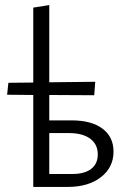

<svg xmlns="http://www.w3.org/2000/svg" viewBox="-20 -736 500 756"><path d="M111 -362 8 -363 13 -410 111 -411V-706L174 -716V-412L355 -414L351 -361L174 -362V-262H263Q340 -262 383.5 -229.5Q427 -197 427 -139Q427 -77 377.5 -38.5Q328 0 247 0H111ZM266 -51Q313 -51 339 -71Q365 -91 365 -128Q365 -168 335 -190Q305 -212 252 -212H174V-51Z"/></svg>

Font: LXGW Bright TC
Style: Regular
Weight: 400
Designer: Christian Thalmann (Catharsis Fonts)
Foundry: LXGW / Christian Thalmann (Catharsis Fonts) / Fontworks Inc.
Version: Version 5.501